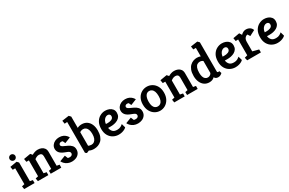

<svg xmlns="http://www.w3.org/2000/svg" viewBox="154 -2078 5153 3425"><g transform="rotate(-30 2730.0 -365.5)"><path d="M43 0 33 -61 89 -74V-401L38 -400L27 -466L168 -490L201 -455V-72L257 -61V0ZM143 -532Q118 -532 100.5 -550Q83 -568 83 -592Q83 -617 100.5 -634.5Q118 -652 143 -652Q168 -652 185.5 -634.5Q203 -617 203 -592Q203 -568 185.5 -550Q168 -532 143 -532Z M325 0 315 -61 371 -74V-401H320L309 -466L449 -490L482 -453Q503 -467 535 -478Q567 -489 600 -489Q642 -489 676.5 -474.5Q711 -460 731.5 -430.5Q752 -401 752 -355V-71L808 -61L807 0H589L588 -61L640 -72V-330Q640 -365 622.5 -381.5Q605 -398 574 -398Q545 -398 518.5 -384Q492 -370 483 -360V-72L541 -60L540 0Z M1031 3Q984 3 946.5 -13.5Q909 -30 884 -56Q859 -82 848 -107L968 -153L994 -90Q1000 -89 1011.5 -87Q1023 -85 1037 -85Q1048 -85 1060.5 -90Q1073 -95 1082.5 -106Q1092 -117 1092 -135Q1092 -156 1076 -168.5Q1060 -181 1037.5 -189Q1015 -197 997 -205Q929 -231 900 -266.5Q871 -302 871 -347Q871 -387 893.5 -419.5Q916 -452 954.5 -470.5Q993 -489 1040 -489Q1088 -489 1122 -473.5Q1156 -458 1177.5 -435Q1199 -412 1209 -391L1089 -343L1065 -394Q1064 -395 1056.5 -398Q1049 -401 1036 -401Q1021 -401 1010 -396Q999 -391 992.5 -382Q986 -373 986 -359Q986 -342 1003 -329.5Q1020 -317 1048 -305.5Q1076 -294 1107 -278Q1148 -259 1176.5 -228Q1205 -197 1205 -147Q1205 -99 1180.5 -65Q1156 -31 1116 -14Q1076 3 1031 3Z M1334 3 1305 -19V-653L1251 -649L1241 -715L1383 -735L1416 -700V-467Q1433 -477 1455.5 -483Q1478 -489 1506 -489Q1567 -489 1611 -459.5Q1655 -430 1679 -376.5Q1703 -323 1703 -250Q1703 -181 1685 -132Q1667 -83 1636 -53.5Q1605 -24 1565 -10Q1525 4 1482 4Q1454 4 1429.5 -1.5Q1405 -7 1385 -18ZM1482 -84Q1513 -84 1537 -102.5Q1561 -121 1574.5 -156.5Q1588 -192 1588 -245Q1588 -295 1575.5 -330Q1563 -365 1540 -383Q1517 -401 1485 -401Q1465 -401 1446 -394.5Q1427 -388 1416 -378V-100Q1426 -93 1445.5 -88.5Q1465 -84 1482 -84Z M1993 4Q1934 4 1882.5 -23.5Q1831 -51 1799.5 -105Q1768 -159 1768 -238Q1768 -323 1800 -378.5Q1832 -434 1883 -461.5Q1934 -489 1989 -489Q2031 -489 2069 -474.5Q2107 -460 2131.5 -429.5Q2156 -399 2156 -353Q2156 -309 2137.5 -279Q2119 -249 2086.5 -230Q2054 -211 2013.5 -202.5Q1973 -194 1929 -195L1885 -196Q1891 -149 1920 -117Q1949 -85 2011 -85Q2055 -85 2083.5 -101Q2112 -117 2130 -134L2153 -53Q2142 -40 2119 -27Q2096 -14 2064 -5Q2032 4 1993 4ZM1885 -276 1916 -275Q1936 -274 1958 -277.5Q1980 -281 1999.5 -289Q2019 -297 2030.5 -312Q2042 -327 2042 -350Q2042 -375 2027 -387.5Q2012 -400 1990 -400Q1963 -400 1940 -383Q1917 -366 1902.5 -338Q1888 -310 1885 -276Z M2390 3Q2343 3 2305.5 -13.5Q2268 -30 2243 -56Q2218 -82 2207 -107L2327 -153L2353 -90Q2359 -89 2370.5 -87Q2382 -85 2396 -85Q2407 -85 2419.5 -90Q2432 -95 2441.5 -106Q2451 -117 2451 -135Q2451 -156 2435 -168.5Q2419 -181 2396.5 -189Q2374 -197 2356 -205Q2288 -231 2259 -266.5Q2230 -302 2230 -347Q2230 -387 2252.5 -419.5Q2275 -452 2313.5 -470.5Q2352 -489 2399 -489Q2447 -489 2481 -473.5Q2515 -458 2536.5 -435Q2558 -412 2568 -391L2448 -343L2424 -394Q2423 -395 2415.5 -398Q2408 -401 2395 -401Q2380 -401 2369 -396Q2358 -391 2351.5 -382Q2345 -373 2345 -359Q2345 -342 2362 -329.5Q2379 -317 2407 -305.5Q2435 -294 2466 -278Q2507 -259 2535.5 -228Q2564 -197 2564 -147Q2564 -99 2539.5 -65Q2515 -31 2475 -14Q2435 3 2390 3Z M2846 4Q2789 4 2739.5 -25.5Q2690 -55 2659.5 -111Q2629 -167 2629 -245Q2629 -324 2659.5 -378.5Q2690 -433 2739.5 -461Q2789 -489 2846 -489Q2904 -489 2953.5 -460.5Q3003 -432 3033.5 -377.5Q3064 -323 3064 -245Q3064 -167 3033.5 -111Q3003 -55 2953.5 -25.5Q2904 4 2846 4ZM2846 -84Q2877 -84 2900.5 -100.5Q2924 -117 2937 -151Q2950 -185 2950 -239Q2950 -294 2937 -330Q2924 -366 2900.5 -383.5Q2877 -401 2846 -401Q2824 -401 2805 -391Q2786 -381 2772.5 -360Q2759 -339 2751.5 -308.5Q2744 -278 2744 -238Q2744 -184 2757 -150Q2770 -116 2793.5 -100Q2817 -84 2846 -84Z M3134 0 3124 -61 3180 -74V-401H3129L3118 -466L3258 -490L3291 -453Q3312 -467 3344 -478Q3376 -489 3409 -489Q3451 -489 3485.5 -474.5Q3520 -460 3540.5 -430.5Q3561 -401 3561 -355V-71L3617 -61L3616 0H3398L3397 -61L3449 -72V-330Q3449 -365 3431.5 -381.5Q3414 -398 3383 -398Q3354 -398 3327.5 -384Q3301 -370 3292 -360V-72L3350 -60L3349 0Z M3859 4Q3802 4 3759 -25.5Q3716 -55 3692 -109Q3668 -163 3668 -234Q3668 -306 3687 -355Q3706 -404 3737.5 -433.5Q3769 -463 3806.5 -476Q3844 -489 3879 -489Q3902 -489 3920.5 -485Q3939 -481 3954 -475V-650L3901 -649L3891 -715L4032 -735L4066 -700V-101Q4066 -88 4072 -83Q4078 -78 4086 -78Q4093 -78 4099.5 -80.5Q4106 -83 4107 -84L4125 -34Q4117 -26 4095.5 -11Q4074 4 4041 4Q4012 4 3994 -7.5Q3976 -19 3966 -38Q3947 -17 3920 -6.5Q3893 4 3859 4ZM3879 -85Q3902 -85 3924.5 -99Q3947 -113 3954 -134V-379Q3944 -389 3926.5 -395.5Q3909 -402 3890 -402Q3861 -402 3836.5 -386.5Q3812 -371 3797.5 -334Q3783 -297 3783 -234Q3783 -188 3793.5 -154.5Q3804 -121 3826 -103Q3848 -85 3879 -85Z M4397 4Q4338 4 4286.5 -23.5Q4235 -51 4203.5 -105Q4172 -159 4172 -238Q4172 -323 4204 -378.5Q4236 -434 4287 -461.5Q4338 -489 4393 -489Q4435 -489 4473 -474.5Q4511 -460 4535.5 -429.5Q4560 -399 4560 -353Q4560 -309 4541.5 -279Q4523 -249 4490.5 -230Q4458 -211 4417.5 -202.5Q4377 -194 4333 -195L4289 -196Q4295 -149 4324 -117Q4353 -85 4415 -85Q4459 -85 4487.5 -101Q4516 -117 4534 -134L4557 -53Q4546 -40 4523 -27Q4500 -14 4468 -5Q4436 4 4397 4ZM4289 -276 4320 -275Q4340 -274 4362 -277.5Q4384 -281 4403.5 -289Q4423 -297 4434.5 -312Q4446 -327 4446 -350Q4446 -375 4431 -387.5Q4416 -400 4394 -400Q4367 -400 4344 -383Q4321 -366 4306.5 -338Q4292 -310 4289 -276Z M4636 0 4622 -61 4682 -77V-403L4631 -400L4620 -465L4753 -489L4785 -439Q4806 -463 4833.5 -476Q4861 -489 4887 -489Q4931 -489 4965.5 -468.5Q5000 -448 5014 -406L4901 -347L4870 -396Q4857 -396 4839 -386Q4821 -376 4807.5 -352.5Q4794 -329 4794 -290V-93L4918 -61L4919 0Z M5265 4Q5206 4 5154.5 -23.5Q5103 -51 5071.5 -105Q5040 -159 5040 -238Q5040 -323 5072 -378.5Q5104 -434 5155 -461.5Q5206 -489 5261 -489Q5303 -489 5341 -474.5Q5379 -460 5403.5 -429.5Q5428 -399 5428 -353Q5428 -309 5409.5 -279Q5391 -249 5358.5 -230Q5326 -211 5285.5 -202.5Q5245 -194 5201 -195L5157 -196Q5163 -149 5192 -117Q5221 -85 5283 -85Q5327 -85 5355.5 -101Q5384 -117 5402 -134L5425 -53Q5414 -40 5391 -27Q5368 -14 5336 -5Q5304 4 5265 4ZM5157 -276 5188 -275Q5208 -274 5230 -277.5Q5252 -281 5271.5 -289Q5291 -297 5302.5 -312Q5314 -327 5314 -350Q5314 -375 5299 -387.5Q5284 -400 5262 -400Q5235 -400 5212 -383Q5189 -366 5174.5 -338Q5160 -310 5157 -276Z"/></g></svg>

Font: Kreon SemiBold
Style: Regular
Weight: 600
Designer: Julia Petretta
Foundry: Julia Petretta and Eli Heuer
Version: Version 2.002